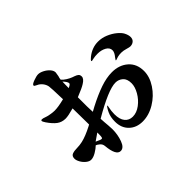

<svg xmlns="http://www.w3.org/2000/svg" viewBox="-153 -1039 1306 1306"><g transform="rotate(-45 500.0 -385.5)"><path d="M852 -275Q852 -219 815.5 -163.5Q779 -108 721 -73Q663 -38 603 -38Q543 -38 505.5 -74.5Q468 -111 468 -171Q468 -216 483 -247Q491 -264 498 -274.5Q505 -285 508 -285Q510 -285 510 -282Q510 -280 508 -272Q501 -239 501 -210Q501 -160 522 -134.5Q543 -109 578 -109Q616 -109 652 -136Q688 -163 710.5 -202.5Q733 -242 733 -276Q733 -318 710.5 -337.5Q688 -357 658 -357Q589 -357 413 -254Q414 -238 415 -220.5Q416 -203 418 -185L420 -147Q420 -95 403 -48.5Q386 -2 355 -2Q312 -2 303 -103Q301 -122 287 -134Q273 -146 262 -150Q246 -134 219 -118Q192 -102 171 -102Q154 -102 136 -116.5Q118 -131 106.5 -151.5Q95 -172 95 -188Q95 -213 113.5 -220Q132 -227 161 -227Q183 -227 211 -233Q255 -243 319 -276L330 -282Q330 -331 328 -439Q271 -423 246 -423Q211 -423 185 -442Q159 -461 131 -502Q119 -520 119 -527Q119 -534 128 -534Q138 -534 153 -528Q165 -523 189.5 -518.5Q214 -514 231 -514Q266 -514 326 -529Q323 -645 320 -658Q316 -679 302 -696.5Q288 -714 269 -722Q250 -730 250 -737Q250 -747 280 -758Q310 -769 326 -769Q344 -769 366.5 -757.5Q389 -746 404.5 -728.5Q420 -711 420 -693Q420 -687 415 -662Q410 -648 409 -634Q421 -620 440.5 -608Q460 -596 476 -590L493 -584Q510 -578 518 -570.5Q526 -563 526 -548Q526 -527 493 -507Q472 -493 407 -467V-379Q407 -367 409 -325L442 -343Q517 -382 578 -403Q639 -424 691 -424Q761 -424 806.5 -384Q852 -344 852 -275ZM951 -503Q951 -482 937.5 -470.5Q924 -459 904 -459Q896 -459 876 -465Q850 -473 830 -473Q812 -473 795 -469Q785 -466 778.5 -463.5Q772 -461 770 -461Q767 -461 767 -464Q767 -465 778 -480Q800 -506 800 -526Q800 -552 773.5 -567Q747 -582 711 -582Q686 -582 669.5 -578Q653 -574 650 -574Q646 -574 646 -577Q646 -584 665 -599Q714 -638 771 -638Q808 -638 842.5 -623.5Q877 -609 902.5 -588Q928 -567 938 -548Q951 -523 951 -503ZM407 -555Q425 -563 430 -569Q433 -572 433 -577Q433 -590 408 -617Q408 -580 407 -555ZM331 -204Q287 -174 279 -168L306 -156Q314 -152 321 -152Q327 -152 329 -159.5Q331 -167 331 -188Z"/></g></svg>

Font: Shippori Antique
Style: Regular
Weight: 400
Designer: FONTDASU
Foundry: FONTDASU / Google Inc. / but / Adobe
Version: Version 2.001